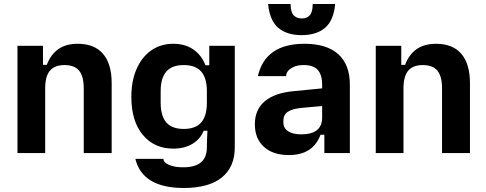

<svg xmlns="http://www.w3.org/2000/svg" viewBox="-20 -762 2422 956"><path d="M67 0V-534H194V-439H213Q232 -490 270 -517Q308 -544 367 -544Q450 -544 493 -494Q536 -444 536 -348V0H397V-322Q397 -382 374 -410Q351 -438 301 -438Q252 -438 228.5 -410Q205 -382 205 -322V0Z M895 174Q793 174 732.5 138Q672 102 654 29H794V30Q794 47 821.5 59Q849 71 892 71Q951 71 980.5 46.5Q1010 22 1010 -29Q1010 -52 1011 -71Q1012 -90 1013 -111H994Q978 -70 938.5 -46Q899 -22 843 -22Q748 -22 691 -90.5Q634 -159 634 -279Q634 -359 660 -418.5Q686 -478 733 -511Q780 -544 843 -544Q902 -544 943 -515.5Q984 -487 1003 -437H1022V-534H1149V-28Q1149 70 1084 122Q1019 174 895 174ZM895 -120Q954 -120 982 -152.5Q1010 -185 1010 -250V-308Q1010 -373 982 -405.5Q954 -438 895 -438Q836 -438 808 -405.5Q780 -373 780 -308V-250Q780 -185 808 -152.5Q836 -120 895 -120Z M1418 10Q1339 10 1294 -31Q1249 -72 1249 -143Q1249 -216 1298 -257.5Q1347 -299 1441 -308L1584 -322V-234L1483 -225Q1434 -220 1412.5 -205Q1391 -190 1391 -161V-152Q1391 -124 1414.5 -108.5Q1438 -93 1480 -93Q1584 -93 1584 -177V-247V-262V-338Q1584 -390 1562 -414Q1540 -438 1493 -438Q1462 -438 1442.5 -429Q1423 -420 1414 -408.5Q1405 -397 1405 -387V-383H1264Q1301 -544 1496 -544Q1607 -544 1664.5 -492Q1722 -440 1722 -340V0H1595V-91H1576Q1558 -42 1519 -16Q1480 10 1418 10ZM1482 -587Q1409 -587 1366 -623Q1323 -659 1315 -742H1427Q1427 -702 1442 -686Q1457 -670 1482.5 -670Q1508 -670 1522.5 -686Q1537 -702 1537 -742H1649Q1641 -659 1598 -623Q1555 -587 1482 -587Z M1851 0V-534H1978V-439H1997Q2016 -490 2054 -517Q2092 -544 2151 -544Q2234 -544 2277 -494Q2320 -444 2320 -348V0H2181V-322Q2181 -382 2158 -410Q2135 -438 2085 -438Q2036 -438 2012.5 -410Q1989 -382 1989 -322V0Z"/></svg>

Font: Mozilla Text ExtraLight
Style: Regular
Weight: 200
Designer: Studio DRAMA
Foundry: Studio DRAMA
Version: Version 1.000